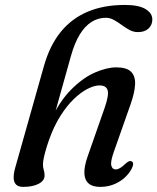

<svg xmlns="http://www.w3.org/2000/svg" viewBox="-20 -738 630 769"><path d="M176.8 -179Q196.3 -233.3 222.1 -274Q247.9 -314.8 276.2 -341.8Q304.4 -368.8 331.1 -382.3Q357.8 -395.9 378.6 -395.9Q405.8 -395.9 411.2 -375.9Q416.6 -356 399.1 -306L330.6 -110.3Q317.3 -72 317.9 -44.9Q318.6 -17.8 334.4 -3.7Q350.2 10.5 381.2 10.5Q422 10.5 455.6 -9.2Q489.1 -28.8 507.1 -61.8Q513 -73.2 513.2 -81Q513.3 -88.8 507.4 -91.7Q502.3 -94.2 496.8 -92.2Q491.3 -90.1 482.9 -82.5Q469.6 -69.7 460.4 -64.6Q451.1 -59.4 442.9 -59.4Q429.6 -59.4 425.8 -75.2Q422 -91 436.1 -130.4L503.1 -320.6Q519.2 -366.2 521 -399.3Q522.8 -432.3 505.3 -450.3Q487.7 -468.2 445.5 -468.2Q408.3 -468.2 360.4 -447.6Q312.5 -426.9 264.7 -378.9Q216.8 -330.8 178.9 -248.2L188.8 -244.8L264.1 -513.6Q278.7 -565.9 299.5 -599.9Q320.3 -633.8 346.7 -650.3Q373 -666.8 403.6 -666.8Q420.6 -666.8 436.2 -658.1Q451.9 -649.4 467.2 -638.1Q482.4 -626.8 498.5 -618.1Q514.6 -609.4 532.3 -609.4Q559.6 -609.4 574.9 -623.8Q590.1 -638.2 590.1 -660Q590.1 -685.3 562.9 -701.7Q535.7 -718.2 480 -718.2Q395 -718.2 330.7 -690.9Q266.5 -663.7 222.9 -609.7Q179.4 -555.7 156.3 -474.8L41.5 -68.2Q34.5 -43.8 34.7 -26.1Q35 -8.4 44.2 1Q53.4 10.5 72.7 10.5Q111.8 10.5 135.2 -2.1Q158.5 -14.6 158.5 -34.8Q158.5 -48 155.3 -57.2Q152.1 -66.4 152.1 -79.6Q152.1 -88.8 154.9 -103.1Q157.6 -117.3 163.2 -136.6Q168.7 -155.9 176.8 -179Z"/></svg>

Font: Fraunces Wonky
Style: Italic
Weight: 900
Italic angle: -16°
Version: Version 1.000;[b76b70a41]